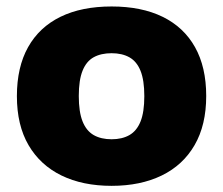

<svg xmlns="http://www.w3.org/2000/svg" viewBox="-20 -578 706 608"><path d="M333.5 10.5Q242 10.5 174.8 -22.2Q107.5 -55 70.5 -118.2Q33.5 -181.5 33.5 -273.5Q33.5 -365.5 69 -428.8Q104.5 -492 171.5 -524.8Q238.5 -557.5 333.5 -557.5Q428 -557.5 495 -524.8Q562 -492 597.5 -428.8Q633 -365.5 633 -274Q633 -182 596.2 -118.5Q559.5 -55 492 -22.2Q424.5 10.5 333.5 10.5ZM333.5 -137Q366.5 -137 389.8 -150.2Q413 -163.5 425 -193.2Q437 -223 437 -273.5Q437 -324 425 -353.8Q413 -383.5 389.8 -396.5Q366.5 -409.5 333.5 -409.5Q300 -409.5 276.8 -396.8Q253.5 -384 241.5 -354.2Q229.5 -324.5 229.5 -274Q229.5 -223.5 241.5 -193.5Q253.5 -163.5 276.8 -150.2Q300 -137 333.5 -137Z"/></svg>

Font: Encode Sans SemiExpanded ExtraBold
Style: Regular
Weight: 800
Width: 6
Designer: Multiple Designers
Foundry: Impallari Type
Version: Version 3.002